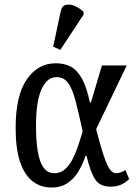

<svg xmlns="http://www.w3.org/2000/svg" viewBox="-20 -829 613 859"><path d="M211 10Q163 10 127 -17Q91 -44 70.5 -102.5Q50 -161 50 -257Q50 -402 100 -474Q150 -546 230 -546Q267 -546 296 -531Q325 -516 346.5 -477.5Q368 -439 382 -371H387L436 -536H547L410 -251Q432 -166 447 -124Q462 -82 474 -68Q486 -54 500 -54Q519 -54 541 -68L558 -28Q542 -12 522 -3Q502 6 474 6Q428 6 406.5 -25.5Q385 -57 367 -132H363Q350 -94 330.5 -61.5Q311 -29 281.5 -9.5Q252 10 211 10ZM223 -54Q251 -54 271 -72Q291 -90 305.5 -118.5Q320 -147 330.5 -179.5Q341 -212 350 -241Q332 -324 318 -377.5Q304 -431 285 -457.5Q266 -484 233 -484Q190 -484 165.5 -429Q141 -374 141 -266Q141 -160 160.5 -107Q180 -54 223 -54ZM250 -606 218 -620 251 -776Q256 -802 274 -807Q292 -812 314 -802.5Q336 -793 354 -776V-764Z"/></svg>

Font: Noto Serif Condensed
Style: Regular
Weight: 400
Width: 3
Designer: Monotype Design Team
Foundry: Monotype Imaging Inc.
Version: Version 2.013; ttfautohint (v1.8.4.7-5d5b)